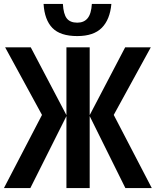

<svg xmlns="http://www.w3.org/2000/svg" viewBox="-25 -954 795 974"><path d="M188 -371 1 -714H131L312 -370V-714H430V-370L610 -714H740L552 -371L745 0H611L430 -365V0H312V-365L129 0H-5ZM540 -934Q533 -855 491.5 -813Q450 -771 367 -771Q281 -771 241 -812Q201 -853 196 -934H294Q297 -882 314 -860.5Q331 -839 367 -839Q401 -839 419.5 -861.5Q438 -884 441 -934Z"/></svg>

Font: Avrile Sans Condensed SemiBold
Style: Regular
Weight: 600
Width: 3
Designer: Monotype Design Team
Foundry: Monotype Imaging Inc.
Version: Version 2.001;September 10, 2019;FontCreator 11.5.0.2425 64-